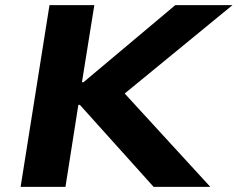

<svg xmlns="http://www.w3.org/2000/svg" viewBox="-20 -725 922 745"><path d="M60 0 172 -705H346L298 -406H304L660 -705H882L421 -327L430 -399L796 0H576L290 -318H284L234 0Z"/></svg>

Font: Nunito Sans 7pt SemiExpanded ExtraBold
Style: Italic
Weight: 800
Width: 6
Italic angle: -9°
Designer: Vernon Adams
Foundry: Vernon Adams
Version: Version 3.101;gftools[0.9.27]